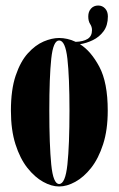

<svg xmlns="http://www.w3.org/2000/svg" viewBox="-20 -664 429 695"><path d="M194 11Q166.5 11 136.2 -5.8Q106 -22.5 79.2 -56.2Q52.5 -90 36 -141.8Q19.5 -193.5 19.5 -263.5Q19.5 -339.5 36.8 -390.5Q54 -441.5 81 -471.2Q108 -501 138 -513.8Q168 -526.5 194 -526.5Q208 -526.5 223.2 -523.2Q238.5 -520 254 -512.5Q281.5 -513.5 297.2 -523.2Q313 -533 313 -555Q313 -567 306.2 -577.2Q299.5 -587.5 299.5 -604.5Q299.5 -622 309.5 -633Q319.5 -644 335.5 -644Q350.5 -644 360.5 -633.2Q370.5 -622.5 370.5 -604.5Q370.5 -572 355 -551Q339.5 -530 316.2 -518.8Q293 -507.5 269.5 -504Q309 -479.5 339.5 -422.5Q370 -365.5 370 -263.5Q370 -193.5 353.2 -141.8Q336.5 -90 309.8 -56.2Q283 -22.5 252.5 -5.8Q222 11 194 11ZM194 2Q216.5 2 224 -68.5Q231.5 -139 231.5 -263.5Q231.5 -385 224 -451.2Q216.5 -517.5 194 -517.5Q172.5 -517.5 165.5 -451.2Q158.5 -385 158.5 -263.5Q158.5 -139 165.5 -68.5Q172.5 2 194 2Z"/></svg>

Font: Imbue 100pt ExtraBold
Style: Regular
Weight: 800
Designer: Tyler Finck
Foundry: Etcetera Type Company
Version: Version 1.102; ttfautohint (v1.8.3)